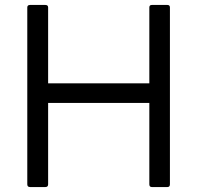

<svg xmlns="http://www.w3.org/2000/svg" viewBox="-20 -754 795 774"><path d="M101 0Q90 0 90 -11V-724Q90 -734 101 -734H163Q174 -734 174 -724V-418H582V-724Q582 -734 592 -734H655Q665 -734 665 -724V-11Q665 0 655 0H592Q582 0 582 -11V-339H174V-11Q174 0 163 0Z"/></svg>

Font: LINE Seed Sans KR Regular
Style: Regular
Weight: 400
Designer: LINE VX Design & Sandoll Inc & Dalton Maag Ltd
Foundry: Sandoll Inc.
Version: Version 1.000